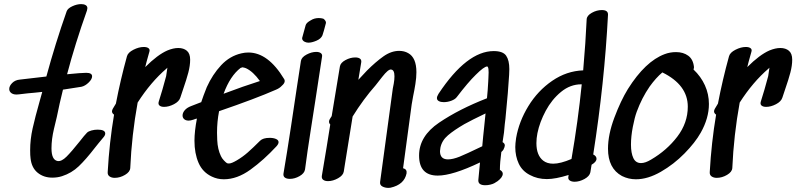

<svg xmlns="http://www.w3.org/2000/svg" viewBox="-20 -906 3882 936"><path d="M456 -274Q493 -274 493 -255Q493 -246 483 -235Q471 -221 461 -208.5Q451 -196 443 -186Q399 -129 364 -95.5Q329 -62 282 -47Q260 -40 235 -40Q193 -40 163.5 -64Q134 -88 129 -134Q127 -147 127 -174Q127 -226 139 -280Q151 -334 174 -415L186 -458L148 -454Q120 -452 72 -446Q49 -443 37 -451Q25 -459 25 -472Q25 -487 39.5 -501.5Q54 -516 77 -518L206 -533Q250 -695 305 -851Q310 -865 332.5 -875.5Q355 -886 376 -886Q389 -886 397.5 -881Q406 -876 406 -866Q406 -863 404 -855Q346 -692 307 -544Q377 -551 400 -551Q429 -551 429 -534Q429 -520 412 -503.5Q395 -487 377 -483Q317 -473 287 -469Q270 -401 257 -336Q255 -328 243 -277.5Q231 -227 231 -183Q231 -126 261 -121Q280 -118 304.5 -142.5Q329 -167 368 -216Q392 -247 404 -259Q411 -266 426 -270Q441 -274 456 -274Z M849 -672Q875 -672 891 -658.5Q907 -645 907 -615Q907 -586 898 -552Q889 -518 873 -472L859 -430Q853 -411 828 -398Q803 -385 780 -385Q765 -385 757.5 -391.5Q750 -398 754 -411Q772 -467 790 -535Q794 -566 796 -576L792 -572Q715 -506 651 -406Q622 -247 615 -87Q614 -68 589.5 -53.5Q565 -39 539 -39Q524 -39 514 -46Q504 -53 505 -67Q513 -211 536 -347Q526 -354 526 -363Q526 -369 530 -376L545 -401Q567 -516 599 -632Q604 -650 630.5 -663.5Q657 -677 681 -677Q696 -677 704 -671Q712 -665 708 -653Q692 -597 688 -579Q748 -639 796 -660Q825 -672 849 -672Z M1070 -449Q1168 -486 1247 -511Q1214 -557 1180 -573Q1173 -576 1166.5 -577Q1160 -578 1159 -578Q1160 -577 1157.5 -576Q1155 -575 1153 -575Q1102 -536 1070 -449ZM1191 -650Q1287 -650 1365 -521Q1368 -517 1368 -511Q1368 -500 1354 -488Q1343 -476 1326 -469Q1226 -425 1048 -364Q1038 -313 1038 -259Q1038 -234 1039 -223Q1041 -178 1057 -145Q1062 -134 1071.5 -124Q1081 -114 1086 -111Q1089 -109 1096 -109Q1103 -109 1112.5 -113Q1122 -117 1134 -124Q1163 -141 1188 -163Q1213 -185 1248 -220Q1262 -234 1295 -234Q1313 -234 1325.5 -228.5Q1338 -223 1338 -213Q1338 -204 1328 -193Q1266 -126 1201 -79Q1136 -32 1071 -32Q1040 -32 1013 -45Q968 -66 948 -112Q928 -158 928 -220Q928 -266 940 -328L932 -326L924 -323Q909 -318 900 -318Q886 -318 878 -325Q870 -332 870 -343Q870 -356 880.5 -368.5Q891 -381 912 -389L961 -408Q970 -436 988 -481Q1016 -543 1058 -588Q1100 -633 1157 -646Q1173 -650 1191 -650Z M1534 -818Q1512 -818 1495 -807Q1473 -795 1470 -783Q1457 -736 1453 -721V-718Q1453 -713 1457 -708.5Q1461 -704 1466 -702Q1474 -698 1484 -698Q1500 -698 1522.5 -707.5Q1545 -717 1552 -734Q1558 -751 1569 -794V-796Q1569 -801 1565 -806.5Q1561 -812 1556 -815Q1545 -818 1534 -818ZM1517 -414Q1511 -374 1494.5 -269.5Q1478 -165 1467 -80Q1464 -61 1440.5 -47.5Q1417 -34 1393 -34Q1377 -34 1368.5 -40.5Q1360 -47 1362 -60Q1379 -160 1398.5 -288.5Q1418 -417 1426 -472L1447 -609Q1450 -627 1474.5 -640Q1499 -653 1522 -653Q1536 -653 1544 -647Q1552 -641 1550 -630Z M2010 -554Q2010 -528 2005 -496.5Q2000 -465 1994 -437L1987 -397L1945 -86Q1965 -81 1962 -61Q1951 -6 1884 9L1874 10Q1857 10 1844 3Q1831 -4 1833 -19Q1875 -323 1895 -475Q1896 -479 1899.5 -498Q1903 -517 1903 -534Q1903 -566 1886 -567Q1873 -569 1843.5 -531.5Q1814 -494 1811 -490Q1751 -422 1699 -338Q1675 -192 1661 -102L1656 -70Q1653 -51 1628 -37Q1603 -23 1579 -23Q1564 -23 1555.5 -29.5Q1547 -36 1549 -49Q1575 -202 1590 -299Q1584 -305 1584 -313Q1584 -318 1587 -324Q1590 -329 1592.5 -333Q1595 -337 1597 -340L1637 -582Q1640 -600 1664 -613Q1688 -626 1712 -626Q1727 -626 1735 -620Q1743 -614 1741 -602Q1736 -569 1727 -517L1769 -562Q1811 -604 1849 -631Q1887 -658 1926 -658Q1951 -658 1970 -647Q2010 -625 2010 -554Z M2125 -169Q2125 -129 2164 -129Q2187 -129 2220 -142Q2250 -154 2331 -193Q2333 -218 2335.5 -241.5Q2338 -265 2340 -284L2347 -353Q2278 -320 2244 -301Q2194 -272 2164 -246.5Q2134 -221 2127 -186Q2125 -174 2125 -169ZM2463 -569 2462 -541Q2458 -468 2444 -327Q2441 -307 2437 -260Q2433 -231 2430 -213Q2441 -207 2441 -197Q2441 -190 2434 -176L2430 -171L2424 -165Q2417 -114 2417 -78Q2431 -70 2431 -59Q2431 -42 2406 -23Q2399 -18 2390 -13Q2383 -9 2370.5 -6Q2358 -3 2346 -3Q2309 -3 2312 -30L2320 -114Q2186 -50 2114 -50Q2023 -50 2023 -148Q2023 -242 2120.5 -308Q2218 -374 2354 -427Q2358 -466 2360 -506Q2360 -514 2361 -526Q2362 -538 2362 -553Q2362 -572 2359 -578L2356 -582H2355Q2340 -582 2299 -541Q2262 -505 2207 -433Q2199 -422 2180.5 -415Q2162 -408 2143 -408Q2129 -408 2119.5 -413Q2110 -418 2110 -428Q2110 -436 2118 -449Q2256 -657 2387 -657Q2432 -657 2447.5 -634.5Q2463 -612 2463 -569Z M2677 -108Q2712 -108 2766 -131Q2798 -316 2816 -495H2814Q2760 -495 2715 -458Q2670 -421 2640.5 -366Q2611 -311 2600 -257Q2595 -232 2595 -208Q2595 -149 2628 -123Q2647 -108 2677 -108ZM2914 -857Q2945 -857 2944 -834Q2927 -504 2872 -153Q2888 -145 2888 -132Q2888 -117 2864 -103L2858 -66Q2854 -47 2829.5 -33.5Q2805 -20 2781 -20Q2766 -20 2757 -26.5Q2748 -33 2751 -46Q2751 -51 2752 -53Q2688 -33 2646 -33Q2600 -33 2563 -53Q2526 -72 2509 -108Q2492 -144 2492 -189Q2492 -205 2496 -233Q2510 -314 2556 -389Q2602 -464 2672 -512Q2742 -560 2823 -563Q2835 -700 2840 -812Q2841 -830 2865 -843.5Q2889 -857 2914 -857Z M3209 -553Q3178 -527 3147 -484Q3109 -429 3084 -361Q3074 -334 3065 -287.5Q3056 -241 3056 -201Q3056 -160 3067.5 -135.5Q3079 -111 3105 -111Q3126 -111 3154 -128Q3231 -173 3282 -240Q3333 -307 3333 -386Q3333 -492 3209 -553ZM3436 -399Q3436 -330 3396 -259Q3369 -211 3317 -158Q3265 -105 3201.5 -68.5Q3138 -32 3080 -32Q3044 -32 3012 -48Q2944 -85 2944 -181Q2944 -250 2975 -332.5Q3006 -415 3041 -472Q3126 -607 3220 -642Q3246 -652 3276 -652Q3311 -652 3335 -634.5Q3359 -617 3363 -580V-576Q3363 -573 3361 -567Q3397 -533 3416.5 -490Q3436 -447 3436 -399Z M3784 -672Q3810 -672 3826 -658.5Q3842 -645 3842 -615Q3842 -586 3833 -552Q3824 -518 3808 -472L3794 -430Q3788 -411 3763 -398Q3738 -385 3715 -385Q3700 -385 3692.5 -391.5Q3685 -398 3689 -411Q3707 -467 3725 -535Q3729 -566 3731 -576L3727 -572Q3650 -506 3586 -406Q3557 -247 3550 -87Q3549 -68 3524.5 -53.5Q3500 -39 3474 -39Q3459 -39 3449 -46Q3439 -53 3440 -67Q3448 -211 3471 -347Q3461 -354 3461 -363Q3461 -369 3465 -376L3480 -401Q3502 -516 3534 -632Q3539 -650 3565.5 -663.5Q3592 -677 3616 -677Q3631 -677 3639 -671Q3647 -665 3643 -653Q3627 -597 3623 -579Q3683 -639 3731 -660Q3760 -672 3784 -672Z"/></svg>

Font: Sedgwick Ave
Style: Regular
Weight: 400
Designer: Kevin Burke, Pedro Vergani
Foundry: Google, Inc.
Version: Version 1.000